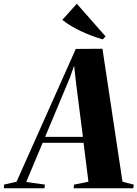

<svg xmlns="http://www.w3.org/2000/svg" viewBox="-104 -1006 734 1026"><path d="M-83.5 0 -82.5 -19.5 -15.5 -35 301 -744.5 443.5 -745.5 550.5 -35 610.5 -19.5 608.5 0H289.5L292 -19.5L368.5 -35L342.5 -243H124L36 -33.5L136 -19.5L133.5 0ZM137 -274.5H339L302.5 -562L292 -655L270 -592ZM445 -795.5Q417.5 -803.5 388.5 -814.2Q359.5 -825 331.5 -838Q303.5 -851 277.2 -866.5Q251 -882 229 -900L306.5 -986L460 -811.5Z"/></svg>

Font: Merriweather 144pt ExtraBold
Style: Italic
Weight: 800
Italic angle: -7.8°
Version: Version 2.101